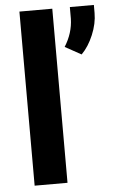

<svg xmlns="http://www.w3.org/2000/svg" viewBox="-54 -787 489 824"><g transform="rotate(-5 191.0 -375.0)"><path d="M203.1 0H61.5V-750H203.1ZM311.5 -543.5 241.7 -582Q277.3 -638.2 278.8 -700.2V-750.5H382.3V-715.8Q382.3 -670.4 362.1 -622.1Q341.8 -573.7 311.5 -543.5Z"/></g></svg>

Font: SteelSelectRoboto
Style: Roboto-Bold
Weight: 700
Designer: Google
Version: Version 2.137; 2017